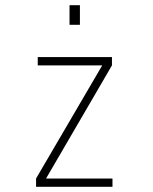

<svg xmlns="http://www.w3.org/2000/svg" viewBox="-20 -720 590 740"><path d="M119 0V-32L374 -468H125.5V-500H411.5V-468L157.5 -32H413.5V0ZM248 -700H288V-624.5H248Z"/></svg>

Font: Trispace SemiCondensed Thin
Style: Regular
Weight: 100
Width: 4
Designer: Tyler Finck
Foundry: Etcetera Type Company
Version: Version 1.210; ttfautohint (v1.8.3)